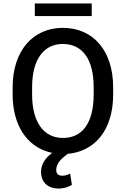

<svg xmlns="http://www.w3.org/2000/svg" viewBox="-20 -882 728 1112"><path d="M635.3 -376.5C635.3 -590.3 518.1 -720.7 343.8 -720.7C172.9 -720.7 53.2 -590.3 53.2 -376.5V-334.5C53.2 -156.7 136.2 -35.2 264.2 -1L281.7 3.4V3.9C235.8 37.1 217.8 75.2 217.8 113.8C217.8 176.3 261.2 210 317.4 210C356.4 210 380.4 198.2 396.5 188.5L386.2 123.5C377 127.9 361.8 135.7 341.8 135.7C314.9 135.7 305.7 122.1 305.7 101.1C305.7 71.8 325.7 45.9 354.5 22.9C360.8 18.1 367.2 13.2 373.5 8.8C406.2 5.9 436 -2 463.9 -14.2C569.8 -61 635.3 -173.3 635.3 -334.5ZM522.5 -334.5C522.5 -171.4 458 -83 344.7 -83C234.9 -83 166 -171.9 166 -334.5V-377.4C166 -539.1 234.4 -627.4 343.8 -627.4C456.5 -627.4 522.5 -539.6 522.5 -377.4ZM511.2 -861.8H181.6V-789.1H511.2Z"/></svg>

Font: Bert Sans Medium
Style: Regular
Weight: 500
Designer: Christian Robertson (Google), Cristiano Sobral
Foundry: Google, Cristiano Sobral
Version: Version 3.101